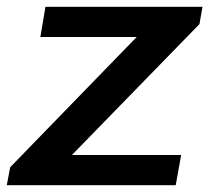

<svg xmlns="http://www.w3.org/2000/svg" viewBox="-35 -546 617 566"><path d="M-15 0 -5 -53 368 -437H84L99 -526H562L553 -475L177 -89H499L483 0Z"/></svg>

Font: Archivo SemiExpanded Medium
Style: Italic
Weight: 500
Width: 6
Italic angle: -10°
Designer: Hector Gatti
Foundry: Omnibus-Type
Version: Version 2.001